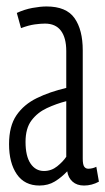

<svg xmlns="http://www.w3.org/2000/svg" viewBox="-20 -564 326 594"><path d="M8 -118Q8 -174 31 -207.5Q54 -241 94 -260.5Q134 -280 185 -292V-406Q185 -447 168.5 -469Q152 -491 119 -491Q106 -491 87.5 -488.5Q69 -486 45 -477L32 -524Q56 -535 80.5 -539.5Q105 -544 124 -544Q185 -544 210.5 -508Q236 -472 236 -408V-73Q236 -55 240.5 -48.5Q245 -42 253 -42Q266 -42 278 -48L286 -2Q264 10 240 10Q218 10 204.5 -2Q191 -14 188 -34Q170 -15 149.5 -2.5Q129 10 102 10Q56 10 32 -25Q8 -60 8 -118ZM59 -125Q59 -81 74.5 -58Q90 -35 116 -35Q139 -35 157 -49.5Q175 -64 185 -79V-251Q154 -243 125 -229.5Q96 -216 77.5 -191.5Q59 -167 59 -125Z"/></svg>

Font: Georama Extra Condensed Light
Style: Regular
Weight: 300
Width: 2
Designer: Jean-Baptiste Levee
Foundry: Production Type
Version: Version 1.000